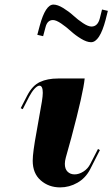

<svg xmlns="http://www.w3.org/2000/svg" viewBox="-20 -811 490 837"><path d="M440.4 -724.6Q414.6 -627 377 -627Q358.4 -627 333.5 -642.1Q308.6 -657.2 288.8 -675.3Q269 -693.4 246.8 -708.5Q224.6 -723.6 210.9 -723.6Q186.5 -723.6 178.7 -693.4L168 -653.3L142.6 -659.2L153.3 -699.2Q178.2 -791 212.9 -791Q231 -791 255.4 -776.1Q279.8 -761.2 299.6 -743.2Q319.3 -725.1 341.8 -710.2Q364.3 -695.3 378.9 -695.3Q405.8 -695.3 415 -730.5L424.8 -769.5L450.2 -763.7ZM415.5 -156.7 372.6 -72.3Q353 -34.7 317.6 -14.4Q282.2 5.9 242.2 5.9Q192.4 5.9 157.5 -24.7Q122.6 -55.2 122.6 -110.4Q122.6 -146 139.2 -235.4L162.6 -368.2Q166.5 -392.6 166.5 -406.2Q166.5 -437.5 151.9 -437.5Q143.1 -437.5 130.9 -424.6Q118.7 -411.6 107.4 -390.1L79.1 -335L70.3 -339.4L98.6 -394.5Q121.1 -438 153.8 -453.4Q186.5 -468.8 232.9 -468.8H349.1Q343.3 -407.2 291 -210.9L267.1 -125Q262.7 -108.9 262.7 -96.7Q262.7 -74.2 274.7 -62.5Q286.6 -50.8 305.2 -50.8Q324.2 -50.8 343.5 -63Q362.8 -75.2 373.5 -96.2L407.2 -161.6Z"/></svg>

Font: QumpellkaNo12
Style: Regular
Weight: 500
Designer: gluk (gluksza@wp.pl)
Foundry: gluk (gluksza@wp.pl)
Version: Version 00.480